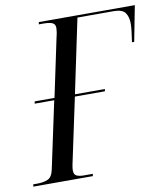

<svg xmlns="http://www.w3.org/2000/svg" viewBox="-106 -782 744 851"><g transform="rotate(-10 266.5 -357.0)"><path d="M-25 0 -23 -10H-5Q23 -10 42.5 -18.5Q62 -27 69 -61L133 -361H45L47 -371H136L192 -636Q195 -647 196.5 -658Q198 -669 198 -675Q198 -693 184 -698.5Q170 -704 145 -704H124L126 -714H558L527 -554H517Q521 -580 523.5 -602Q526 -624 526 -637Q526 -667 513 -685.5Q500 -704 460 -704H298L228 -371H363L361 -361H226L163 -65Q160 -49 160 -41Q160 -21 172.5 -15.5Q185 -10 205 -10H245L243 0Z"/></g></svg>

Font: Noto Serif Display Condensed
Style: Italic
Weight: 400
Width: 3
Italic angle: -12°
Designer: Monotype Design Team
Foundry: Monotype Imaging Inc.
Version: Version 2.009